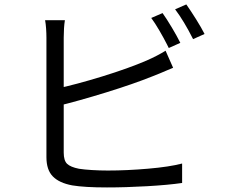

<svg xmlns="http://www.w3.org/2000/svg" viewBox="-20 -823 1017 863"><path d="M790.5 -630.4 738.6 -607.2 730.8 -622.8Q715.8 -652.5 696.2 -686Q676.6 -719.6 659.8 -742.3L710.7 -764.2Q729.7 -737.3 752.6 -699Q775.5 -660.6 790.5 -630.4ZM899.4 -670.3 847.9 -647.1Q806.9 -728.6 767.1 -781.2L817.4 -803.1Q836.8 -775.5 861.3 -736.6Q885.7 -697.6 899.4 -670.3ZM266.4 -653.9V-137.2Q266.4 -101.3 281.6 -86.7Q296.8 -72.1 334.8 -64.5Q357.4 -60.9 393 -58.7Q428.6 -56.5 464.6 -56.5Q550.5 -56.5 646.1 -64.8Q741.6 -73 798.6 -88V-0.6Q736.9 8.5 640.8 14Q544.7 19.5 460.9 19.5Q360.4 19.5 304.8 10.3Q246.2 -0.6 217.5 -30Q188.7 -59.3 188.7 -116.5V-653.9Q188.7 -672.7 187.2 -694.6Q185.7 -716.4 182.7 -732.2H271.7Q269 -716.1 267.7 -695.3Q266.4 -674.4 266.4 -653.9ZM639 -550.9Q688.7 -572.8 724.2 -595.1L758.1 -518.3L729.1 -506.2Q699.7 -493.3 666.3 -480.3Q580.3 -445.7 457 -407.6Q333.7 -369.5 231.6 -344.6L231.2 -423.8Q323.7 -443.7 440.4 -479.7Q557.1 -515.7 639 -550.9Z"/></svg>

Font: Min Sans VF VF
Style: Regular
Weight: 400
Designer: Jinseong-Kim, NotoSansCJK, Nunito
Foundry: Jinseong-Kim
Version: Version 1.420;Glyphs 3.1.2 (3151)